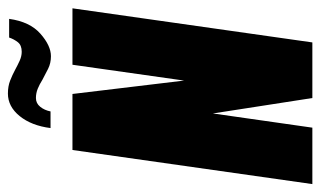

<svg xmlns="http://www.w3.org/2000/svg" viewBox="-188 -612 790 473"><g transform="rotate(-90 206.5 -375.0)"><path d="M-10 0 74 -591H212L245 -316L284 -591H423L339 0H202L164 -245L129 0ZM305 -644Q288 -644 274 -651Q260 -658 247 -665Q236 -672 225 -676.5Q214 -681 202 -681Q189 -681 180.5 -670.5Q172 -660 169 -645H128Q134 -692 157.5 -721Q181 -750 213 -750Q231 -750 245 -744.5Q259 -739 272 -732Q283 -726 294 -721Q305 -716 316 -716Q332 -716 339.5 -725.5Q347 -735 351 -747H397Q390 -696 360.5 -670Q331 -644 305 -644Z"/></g></svg>

Font: Alumni Sans Thin Black
Style: Italic
Weight: 900
Italic angle: -8°
Version: Version 1.016